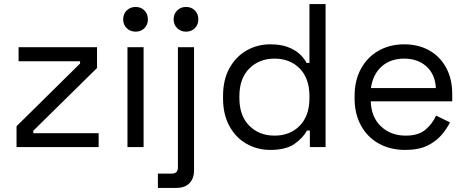

<svg xmlns="http://www.w3.org/2000/svg" viewBox="-20 -720 2289 940"><path d="M61 0V-102L372 -409V-420H71V-489H455V-387L143 -80V-68H463V0Z M604 0V-489H683V0ZM644 -565Q618 -565 600.5 -582Q583 -599 583 -625Q583 -652 600.5 -669Q618 -686 644 -686Q670 -686 687 -669Q704 -652 704 -625Q704 -599 687 -582Q670 -565 644 -565Z M753 200V130H821Q851 130 851 100V-489H930V114Q930 154 907.5 177Q885 200 843 200ZM891 -565Q865 -565 847.5 -582Q830 -599 830 -625Q830 -652 847.5 -669Q865 -686 891 -686Q917 -686 934 -669Q951 -652 951 -625Q951 -599 934 -582Q917 -565 891 -565Z M1303 14Q1240 14 1187 -16Q1134 -46 1103 -103Q1072 -160 1072 -238V-251Q1072 -329 1103 -385.5Q1134 -442 1186.5 -472.5Q1239 -503 1303 -503Q1354 -503 1389.5 -489.5Q1425 -476 1447 -455.5Q1469 -435 1481 -412H1495V-700H1574V0H1497V-81H1483Q1463 -44 1421 -15Q1379 14 1303 14ZM1324 -56Q1400 -56 1447.5 -104.5Q1495 -153 1495 -240V-249Q1495 -336 1447.5 -384.5Q1400 -433 1324 -433Q1249 -433 1200.5 -384.5Q1152 -336 1152 -249V-240Q1152 -153 1200.5 -104.5Q1249 -56 1324 -56Z M1964 14Q1890 14 1834 -17.5Q1778 -49 1747 -106Q1716 -163 1716 -238V-250Q1716 -326 1747 -383Q1778 -440 1833 -471.5Q1888 -503 1959 -503Q2028 -503 2081 -473.5Q2134 -444 2164 -389Q2194 -334 2194 -260V-224H1795Q1798 -145 1846 -100.5Q1894 -56 1966 -56Q2029 -56 2063 -85Q2097 -114 2115 -154L2183 -121Q2168 -90 2141.5 -59Q2115 -28 2072.5 -7Q2030 14 1964 14ZM1796 -289H2114Q2110 -357 2067.5 -395Q2025 -433 1959 -433Q1892 -433 1849 -395Q1806 -357 1796 -289Z"/></svg>

Font: Space Grotesk
Style: Regular
Weight: 400
Designer: Florian Karsten
Foundry: Florian Karsten
Version: Version 2.000